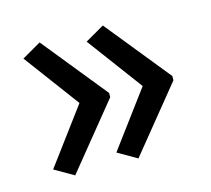

<svg xmlns="http://www.w3.org/2000/svg" viewBox="-69 -550 629 572"><g transform="rotate(-15 245.5 -264.0)"><path d="M453 -257 292 -59 233 -93 360 -264 233 -435 292 -469 453 -270ZM258 -257 97 -59 38 -93 165 -264 38 -435 97 -469 258 -270Z"/></g></svg>

Font: Noto Sans Tamil SemiCondensed
Style: Regular
Weight: 400
Width: 4
Designer: Jelle Bosma - Monotype Design Team
Foundry: Monotype Imaging Inc.
Version: Version 2.004; ttfautohint (v1.8.4.7-5d5b)